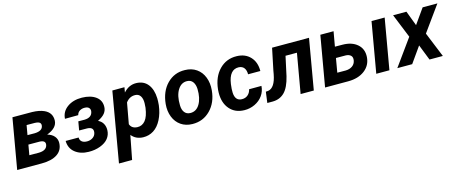

<svg xmlns="http://www.w3.org/2000/svg" viewBox="-43 -1140 4642 1944"><g transform="rotate(-15 2278.5 -167.5)"><path d="M10.3 0 102.1 -528.3 308.6 -527.8Q384.3 -525.9 433.1 -503.4Q510.7 -467.8 507.8 -384.8Q504.9 -308.6 396.5 -267.6Q442.4 -255.4 468 -225.8Q493.7 -196.3 492.7 -154.8Q490.2 -79.1 431.4 -39.6Q372.6 0 267.1 0ZM186.5 -219.2 168 -112.8 269.5 -112.3Q348.1 -114.7 359.4 -168Q369.1 -216.3 304.7 -218.8ZM202.6 -314 279.3 -313.5Q357.4 -316.4 366.7 -364.7Q371.6 -387.2 358.4 -400.1Q345.2 -413.1 305.7 -414.6L220.2 -415Z M802.7 -315.4Q877 -317.9 887.7 -376.5Q892.1 -399.9 878.7 -415.5Q865.2 -431.2 835 -432.1Q805.2 -433.1 781.7 -419.4Q758.3 -405.8 751 -376.5L611.8 -375.5Q616.2 -449.7 677.7 -494.4Q739.3 -539.1 831.5 -538.1Q923.3 -536.6 977.3 -496.6Q1031.2 -456.5 1027.8 -387.7Q1026.4 -351.6 1003.9 -323Q981.4 -294.4 929.7 -268.6Q964.8 -252.4 981.4 -221.9Q998 -191.4 996.6 -153.3Q995.1 -105 966.1 -68.1Q937 -31.2 880.6 -10Q824.2 11.2 758.3 9.8Q672.4 8.8 616.9 -35.6Q561.5 -80.1 560.5 -157.2L696.3 -156.7Q696.3 -128.4 715.8 -112.5Q735.4 -96.7 770 -96.7Q805.2 -96.7 831.1 -114.7Q856.9 -132.8 862.3 -163.1Q872.6 -221.2 803.2 -223.6L719.7 -224.1L735.8 -315.9Z M1565.4 -262.7Q1555.2 -179.7 1522 -115.2Q1488.8 -50.8 1439.5 -19.5Q1390.1 11.7 1330.1 10.3Q1253.4 8.3 1209 -46.9L1160.6 203.1H1022.9L1149.4 -528.3L1276.4 -528.8L1267.1 -475.6Q1324.2 -540 1401.9 -538.1Q1479.5 -536.1 1522.5 -481.7Q1565.4 -427.2 1568.4 -334Q1569.3 -303.7 1565.4 -262.7ZM1428.7 -272.9 1431.6 -319.8Q1432.6 -367.2 1414.3 -395Q1396 -422.9 1360.8 -423.8Q1300.8 -425.8 1261.7 -373L1222.2 -155.3Q1240.2 -106 1299.8 -104Q1349.6 -102.5 1382.8 -142.6Q1416 -182.6 1428.7 -272.9Z M1911.1 -538.1Q1981 -537.1 2031.5 -502.2Q2082 -467.3 2105.7 -406Q2129.4 -344.7 2122.6 -270Q2111.3 -144 2034.9 -66.2Q1958.5 11.7 1846.2 9.8Q1777.3 8.8 1727.1 -25.6Q1676.8 -60.1 1652.8 -121.1Q1628.9 -182.1 1635.7 -255.9Q1648.4 -386.7 1724.6 -463.9Q1800.8 -541 1911.1 -538.1ZM1772 -205.6Q1772.9 -158.7 1793.9 -131.6Q1814.9 -104.5 1853 -103.5Q1916.5 -101.6 1952.6 -161.9Q1988.8 -222.2 1986.3 -320.3Q1984.4 -367.2 1963.6 -395.3Q1942.9 -423.3 1904.3 -424.3Q1842.8 -426.3 1805.9 -366.5Q1769 -306.6 1772 -205.6Z M2393.6 -103.5Q2431.6 -102.5 2457 -124.3Q2482.4 -146 2490.2 -182.1L2619.6 -182.6Q2616.2 -127 2584.7 -82.5Q2553.2 -38.1 2500.7 -13.2Q2448.2 11.7 2390.1 10.3Q2293.9 8.8 2237.8 -56.2Q2181.6 -121.1 2183.6 -229L2185.1 -255.9L2185.5 -261.2Q2198.7 -390.1 2272.5 -465.6Q2346.2 -541 2454.6 -538.1Q2543.9 -536.1 2596.4 -479.7Q2648.9 -423.3 2647.9 -331.1H2519.5Q2519.5 -373.5 2501 -397.9Q2482.4 -422.4 2445.3 -424.3Q2346.7 -427.2 2325.7 -280.3Q2318.4 -227.1 2320.3 -190.4Q2325.2 -105 2393.6 -103.5Z M3210.9 -528.3 3119.6 0H2981.4L3053.7 -414.1H2934.1L2890.1 -211.4Q2863.3 -100.1 2814.2 -50.5Q2765.1 -1 2689.9 0H2632.3L2647.5 -114.3L2672.4 -116.2Q2744.6 -127.9 2770 -264.6L2776.9 -303.2L2823.7 -528.3Z M3440.9 -373.5 3519 -373Q3617.2 -372.6 3674.6 -322.8Q3731.9 -272.9 3726.6 -189.5Q3721.2 -103 3653.8 -51.5Q3586.4 0 3480 0H3237.8L3329.6 -528.3H3468.3ZM3421.4 -260.3 3396 -112.8 3484.4 -112.3Q3526.4 -113.3 3554.4 -133.3Q3582.5 -153.3 3588.9 -189Q3594.7 -223.1 3576.9 -240.5Q3559.1 -257.8 3526.4 -259.8ZM3912.1 0H3774.4L3866.2 -528.3H4003.9Z M4291 -371.6 4401.9 -528.3H4556.6L4365.2 -262.7L4472.2 0H4332.5L4267.6 -165L4150.9 0H3995.1L4194.3 -276.4L4092.3 -528.3H4231.9Z"/></g></svg>

Font: RobotoInd
Style: Bold Italic
Weight: 700
Italic angle: -12°
Designer: Google
Version: Version 2.001150; 2014